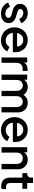

<svg xmlns="http://www.w3.org/2000/svg" viewBox="1646 -2352 717 4050"><g transform="rotate(90 2005.0 -326.5)"><path d="M266 12C386 12 467 -54 467 -150C467 -225 417 -280 328 -306L240 -332C206 -342 171 -358 171 -396C171 -434 202 -459 252 -459C309 -459 358 -426 380 -374L467 -415C435 -502 352 -553 253 -553C142 -553 60 -488 60 -391C60 -318 105 -263 199 -236L284 -212C318 -203 356 -186 356 -147C356 -106 319 -80 266 -80C203 -80 149 -118 120 -180L33 -139C66 -47 155 12 266 12Z M832 12C942 12 1030 -45 1063 -122L971 -167C944 -121 898 -88 833 -88C748 -88 680 -147 674 -238H1076C1080 -254 1081 -274 1081 -291C1081 -431 986 -553 823 -553C671 -553 556 -434 556 -272C556 -112 670 12 832 12ZM676 -328C690 -410 750 -458 823 -458C899 -458 958 -405 961 -328Z M1191 0H1304V-312C1304 -397 1354 -445 1429 -445H1476V-548H1443C1377 -548 1327 -526 1299 -472V-541H1191Z M1553 0H1666V-319C1666 -399 1713 -448 1781 -448C1849 -448 1896 -399 1896 -319V0H2008V-319C2008 -399 2056 -448 2124 -448C2192 -448 2238 -399 2238 -319V0H2351V-350C2351 -469 2263 -553 2150 -553C2078 -553 2017 -522 1981 -461C1949 -518 1885 -553 1812 -553C1746 -553 1691 -526 1661 -474V-541H1553Z M2726 12C2836 12 2924 -45 2957 -122L2865 -167C2838 -121 2792 -88 2727 -88C2642 -88 2574 -147 2568 -238H2970C2974 -254 2975 -274 2975 -291C2975 -431 2880 -553 2717 -553C2565 -553 2450 -434 2450 -272C2450 -112 2564 12 2726 12ZM2570 -328C2584 -410 2644 -458 2717 -458C2793 -458 2852 -405 2855 -328Z M3085 0H3198V-319C3198 -399 3248 -448 3318 -448C3389 -448 3438 -399 3438 -319V0H3550V-350C3550 -469 3464 -553 3346 -553C3279 -553 3224 -526 3193 -475V-541H3085Z M3905 6C3923 6 3948 3 3966 0V-97C3953 -95 3939 -94 3929 -94C3864 -94 3839 -127 3839 -182V-439H3962V-541H3839V-665H3726V-623C3726 -572 3696 -541 3646 -541H3631V-439H3726V-177C3726 -61 3791 6 3905 6Z"/></g></svg>

Font: Mluvka SemiBold
Style: Regular
Weight: 600
Designer: Modified by Jiří Krblich, Original typeface by Gumpita Rahayu
Foundry: Gumpita Rahayu & Jiří Krblich
Version: Version 2.000;Glyphs 3.1.1 (3134)